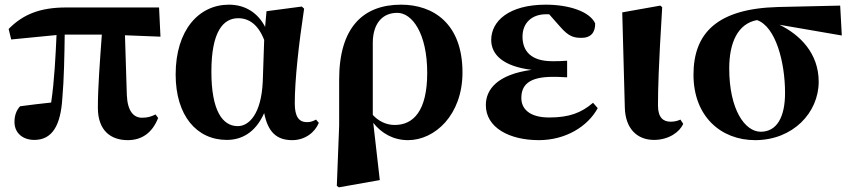

<svg xmlns="http://www.w3.org/2000/svg" viewBox="-20 -583 3647 822"><path d="M527 17C587 17 632 -14 657 -78L646 -93C627 -84 613 -79 588 -79C552 -79 526 -107 523 -176L515 -432L667 -426L661 -551H263C152 -551 79 -522 17 -459L28 -414L222 -433C218 -346 213 -237 199 -144C152 -139 110 -134 66 -128C49 -110 42 -86 42 -61C42 -12 79 16 127 16C203 16 240 -45 247 -164C254 -242 256 -349 257 -435H416C408 -325 399 -208 399 -122C399 -24 454 17 527 17Z M951 16C1012 16 1073 -13 1111 -99C1127 -18 1164 17 1231 17C1286 17 1328 -16 1345 -57L1333 -71C1322 -65 1311 -60 1294 -60C1259 -60 1242 -85 1242 -140C1242 -242 1259 -393 1282 -546L1272 -555L1121 -535L1115 -468C1084 -528 1030 -563 960 -563C832 -563 732 -455 732 -264C732 -88 822 16 951 16ZM1111 -412 1105 -235C1099 -95 1046 -43 998 -43C932 -43 885 -110 885 -276C885 -449 936 -505 1000 -505C1045 -505 1085 -479 1111 -412Z M1422 213 1431 219 1606 188 1578 -57C1613 -13 1663 17 1727 17C1841 17 1960 -90 1960 -273C1960 -482 1835 -563 1697 -563C1535 -563 1432 -466 1432 -242V-45ZM1576 -91V-402C1577 -480 1615 -528 1681 -528C1744 -528 1809 -441 1809 -271C1809 -107 1749 -48 1670 -48C1631 -48 1599 -66 1576 -91Z M2287 17C2401 17 2496 -41 2539 -120L2519 -143C2469 -100 2417 -80 2331 -80C2247 -80 2212 -117 2212 -163C2212 -218 2243 -254 2347 -254C2360 -254 2374 -254 2408 -252V-323C2382 -321 2365 -321 2344 -321C2253 -321 2217 -365 2217 -426C2217 -486 2258 -522 2318 -522H2331L2376 -471C2416 -424 2439 -421 2471 -421C2509 -421 2529 -444 2528 -483C2504 -535 2413 -563 2317 -563C2158 -563 2083 -492 2083 -412C2083 -349 2134 -299 2256 -284C2109 -264 2060 -200 2060 -133C2060 -37 2160 17 2287 17Z M2780 16C2844 16 2891 -19 2905 -53L2893 -71C2882 -66 2869 -62 2851 -62C2821 -62 2797 -78 2797 -131C2797 -198 2799 -290 2815 -552L2807 -559L2644 -530L2655 -123C2657 -33 2707 16 2780 16Z M3213 17C3375 17 3485 -101 3485 -233C3485 -355 3405 -434 3317 -477L3584 -431L3577 -559L3311 -553C3051 -546 2949 -442 2949 -263C2949 -86 3065 17 3213 17ZM3221 -497C3301 -469 3341 -317 3341 -185C3341 -82 3306 -19 3237 -19C3169 -19 3102 -114 3102 -290C3102 -401 3139 -482 3221 -497Z"/></svg>

Font: GenKiMin2 TW H
Style: Regular
Weight: 900
Version: Version 2.100;PS 2.1;hotconv 16.6.51;makeotf.lib2.5.65220 DE